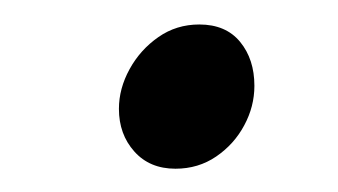

<svg xmlns="http://www.w3.org/2000/svg" viewBox="-20 -409 282 160"><path d="M126.2 -268.4Q104.7 -268.4 91.9 -282.8Q79.1 -297.1 79.1 -318.3Q79.1 -335.2 88 -351.4Q96.9 -367.6 112 -378.1Q127 -388.6 146.1 -388.6Q168.2 -388.6 180.1 -374.1Q192 -359.6 192 -337.5Q192 -320.2 183.5 -304.5Q175.1 -288.8 160.2 -278.6Q145.3 -268.4 126.2 -268.4Z"/></svg>

Font: Source Sans 3 VF
Style: Italic
Weight: 200
Italic angle: -11°
Designer: Paul D. Hunt
Foundry: Adobe Systems Incorporated
Version: Version 3.042;hotconv 1.0.118;makeotfexe 2.5.65603